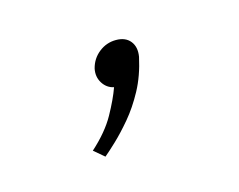

<svg xmlns="http://www.w3.org/2000/svg" viewBox="-38 -97 291 234"><g transform="rotate(-15 107.5 20.0)"><path d="M59 76 72 87Q78 82 87.5 73Q97 64 108 51Q119 38 128.5 20.5Q138 3 143 -20Q145 -32 139 -39.5Q133 -47 121 -47Q109 -47 99.5 -39.5Q90 -32 87 -20Q85 -10 90 -2Q95 6 104 8Q99 22 89 40Q79 58 59 76Z"/></g></svg>

Font: Advent Pro Light
Style: Italic
Weight: 300
Italic angle: -12°
Version: Version 3.000